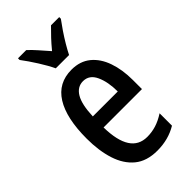

<svg xmlns="http://www.w3.org/2000/svg" viewBox="-240 -833 909 909"><g transform="rotate(-45 215.0 -378.0)"><path d="M221 -549Q278 -549 316 -518Q354 -487 373 -432.5Q392 -378 392 -309V-248H135Q138 -70 250 -70Q281 -70 310 -79Q339 -88 370 -108V-25Q312 10 238 10Q167 10 124 -25.5Q81 -61 61 -123.5Q41 -186 41 -267Q41 -404 86.5 -476.5Q132 -549 221 -549ZM221 -472Q183 -472 161 -435.5Q139 -399 136 -321H303Q303 -385 283 -428.5Q263 -472 221 -472ZM173 -606Q158 -638 131.5 -680Q105 -722 80 -755V-766H135Q153 -750 174.5 -725.5Q196 -701 218 -676Q242 -705 259.5 -723.5Q277 -742 301 -766H356V-755Q341 -735 323 -708.5Q305 -682 289 -655Q273 -628 262 -606Z"/></g></svg>

Font: Noto Sans Lao Looped ExtraCondensed Medium
Style: Regular
Weight: 500
Width: 2
Designer: Mark Frömberg, Ben Mitchell
Foundry: The Fontpad Ltd
Version: Version 1.002; ttfautohint (v1.8.4.7-5d5b)